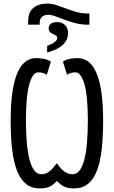

<svg xmlns="http://www.w3.org/2000/svg" viewBox="-20 -1050 640 1080"><path d="M482.9 -974.1V-911.1H476.1Q437 -911.1 404.1 -919.9Q371.1 -928.7 343.3 -939Q315.4 -949.2 292.5 -958Q269.5 -966.8 251 -966.8Q230 -966.8 216.6 -955.8Q203.1 -944.8 203.1 -918.9V-911.1H138.2V-928.2Q138.2 -980.5 167 -1005.1Q195.8 -1029.8 246.1 -1029.8Q272.5 -1029.8 298.3 -1021Q324.2 -1012.2 351.6 -1002Q378.9 -991.7 409.4 -982.9Q439.9 -974.1 476.1 -974.1ZM362.8 -863.8Q362.8 -826.2 333.7 -798.1Q304.7 -770 245.1 -754.9V-792Q274.4 -802.7 288.1 -813.7Q301.8 -824.7 301.8 -836.9Q301.8 -846.2 294.2 -850.6Q286.6 -855 277.8 -858.9Q269 -862.8 261.5 -869.1Q253.9 -875.5 253.9 -889.2Q253.9 -907.2 266.1 -916.5Q278.3 -925.8 300.8 -925.8Q329.6 -925.8 346.2 -908.7Q362.8 -891.6 362.8 -863.8ZM301.8 -129.9Q319.3 -102.1 341.3 -85.9Q363.3 -69.8 388.2 -69.8Q411.6 -69.8 428 -91.6Q444.3 -113.3 454.6 -153.3Q464.8 -193.4 469.5 -249.3Q474.1 -305.2 474.1 -374Q474.1 -508.3 455.1 -575.7Q436 -643.1 403.8 -643.1Q377 -643.1 356.9 -628.9L334 -703.1Q350.6 -714.4 372.1 -718.8Q393.6 -723.1 417 -723.1Q488.3 -723.1 524.2 -635.5Q560.1 -547.9 560.1 -373Q560.1 -279.3 551.8 -207.8Q543.5 -136.2 524.4 -87.9Q505.4 -39.6 474.1 -14.9Q442.9 9.8 397 9.8Q380.9 9.8 367.7 7.6Q354.5 5.4 343.3 0.5Q332 -4.4 321.5 -12.5Q311 -20.5 299.8 -32.2Q289.1 -20.5 278.8 -12.5Q268.6 -4.4 257.3 0.5Q246.1 5.4 233.2 7.6Q220.2 9.8 204.1 9.8Q158.2 9.8 127 -14.9Q95.7 -39.6 76.4 -87.9Q57.1 -136.2 48.6 -207.8Q40 -279.3 40 -373Q40 -547.9 75.9 -635.5Q111.8 -723.1 183.1 -723.1Q206.5 -723.1 228 -718.8Q249.5 -714.4 266.1 -703.1L243.2 -628.9Q223.1 -643.1 195.8 -643.1Q163.6 -643.1 144.8 -575.7Q126 -508.3 126 -374Q126 -305.2 130.6 -249.3Q135.3 -193.4 145.8 -153.3Q156.2 -113.3 172.9 -91.6Q189.5 -69.8 212.9 -69.8Q226.1 -69.8 237.1 -74Q248 -78.1 258.1 -85.9Q268.1 -93.8 277.8 -105Q287.6 -116.2 297.9 -129.9Z"/></svg>

Font: Apple Sans Adjectives
Style: Regular
Weight: 400
Monospace: yes
Foundry: Apple Sans Adjectives
Version: Version 0.01